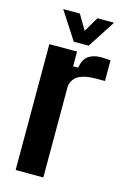

<svg xmlns="http://www.w3.org/2000/svg" viewBox="-118 -828 584 884"><g transform="rotate(15 173.5 -386.0)"><path d="M49.6 0V-600H181.7V-529.7H205.6Q212.7 -571.1 236 -587.3Q259.3 -603.5 296.9 -603.5Q309.1 -603.5 321 -602.5Q332.9 -601.6 340.9 -600.9V-502.4H298.5Q248.1 -502.4 219 -487.9Q189.9 -473.4 181.7 -437.1V0ZM155.2 -640 69.5 -772.4H148.8L190.8 -701.5L232.7 -772.4H311.9L226.2 -640Z"/></g></svg>

Font: Big Shoulders Text SC Thin
Style: Regular
Weight: 100
Designer: Patric King
Foundry: XO Type Co
Version: Version 2.002